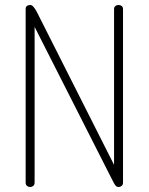

<svg xmlns="http://www.w3.org/2000/svg" viewBox="-20 -751 597 771"><path d="M101 0Q94 0 88.5 -4.5Q83 -9 83 -18V-714Q83 -724 88.5 -727.5Q94 -731 101 -731Q108 -731 114 -724Q120 -717 125 -708.5Q130 -700 132 -695L438 -89V-714Q438 -723 443.5 -727Q449 -731 456 -731Q463 -731 468.5 -727Q474 -723 474 -714V-18Q474 -9 468.5 -4.5Q463 0 456 0Q446 0 439 -13Q432 -26 427 -36L119 -643V-18Q119 -9 113.5 -4.5Q108 0 101 0Z"/></svg>

Font: Dosis ExtraLight
Style: Regular
Weight: 250
Designer: EdgarTolentino, PabloImpallari, IginoMarini
Foundry: EdgarTolentino, PabloImpallari, IginoMarini
Version: Version 3.001; ttfautohint (v1.8.2)